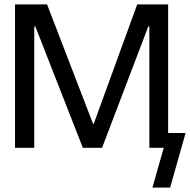

<svg xmlns="http://www.w3.org/2000/svg" viewBox="-20 -669 860 869"><path d="M750 180H670L721 0H656V-549H651L442 0H355L140 -549H135V0H48V-649H193L401 -109L404 -108L601 -649H741V-67H820Z"/></svg>

Font: Gamestation Display
Style: Regular
Weight: 400
Designer: Jonas Hecksher
Foundry: Jonas Hecksher, Playtypeª, e-types AS
Version: Version 1.003